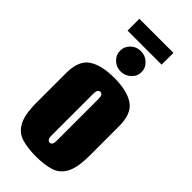

<svg xmlns="http://www.w3.org/2000/svg" viewBox="-250 -828 885 885"><g transform="rotate(45 193.0 -385.0)"><path d="M193 8Q140 8 101 -3.5Q62 -15 41 -53Q20 -91 20 -170V-363Q20 -444 65 -474Q110 -504 193 -504Q276 -504 321 -474Q366 -444 366 -363V-171Q366 -91 345 -53Q324 -15 285 -3.5Q246 8 193 8ZM193 -82Q201 -82 205.5 -88.5Q210 -95 210 -112V-383Q210 -400 205.5 -406.5Q201 -413 193 -413Q186 -413 181 -406.5Q176 -400 176 -383V-112Q176 -95 181 -88.5Q186 -82 193 -82ZM192 -545Q164 -545 143.5 -564.5Q123 -584 123 -611Q123 -639 143.5 -658.5Q164 -678 192 -678Q221 -678 242 -658.5Q263 -639 263 -612Q263 -584 242 -564.5Q221 -545 192 -545ZM82 -701V-778H304V-701Z"/></g></svg>

Font: Alumni Sans Black
Style: Regular
Weight: 900
Designer: Robert E. Leuschke
Foundry: Robert E. Leuschke
Version: Version 1.018